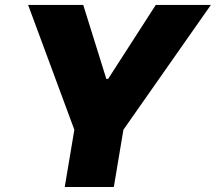

<svg xmlns="http://www.w3.org/2000/svg" viewBox="-20 -747 862 767"><path d="M92.3 -727.3H312.5L404.8 -431.8H411.9L602.3 -727.3H822.4L473 -228.7L434.7 0H238.6L277 -228.7Z"/></svg>

Font: Inter P Black
Style: Italic
Weight: 900
Italic angle: -9.40001°
Designer: Rasmus Andersson
Foundry: rsms
Version: Version 3.018;git-588b23468